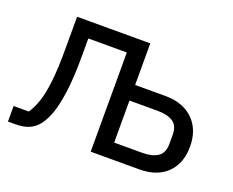

<svg xmlns="http://www.w3.org/2000/svg" viewBox="-90 -664 984 811"><g transform="rotate(20 402.5 -258.0)"><path d="M8 0V-70H76Q93 -94 105.5 -131Q118 -168 124.5 -225.5Q131 -283 131 -369V-516H460V-329H597Q649 -329 687 -309Q725 -289 746 -252Q767 -215 767 -164Q767 -112 746.5 -75.5Q726 -39 688.5 -19.5Q651 0 598 0H380V-446H207V-367Q207 -267 197.5 -200Q188 -133 172 -93.5Q156 -54 136 -34Q117 -15 94 -7.5Q71 0 39 0ZM460 -70H586Q631 -70 656 -87Q681 -104 681 -144V-186Q681 -226 656 -242.5Q631 -259 586 -259H460Z"/></g></svg>

Font: IBM Plex Sans
Style: Regular
Weight: 400
Designer: Mike Abbink, Paul van der Laan, Pieter van Rosmalen
Foundry: Bold Monday
Version: Version 3.201